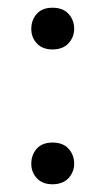

<svg xmlns="http://www.w3.org/2000/svg" viewBox="-20 -467 273 497"><path d="M116 10Q129 10 139.5 6Q150 2 157 -5.5Q164 -13 168 -22.5Q172 -32 172 -43Q172 -66 157.5 -82Q143 -98 116 -98Q89 -98 75 -82Q61 -66 61 -43Q61 -21 75.5 -5.5Q90 10 116 10ZM116 -339Q129 -339 139.5 -343Q150 -347 157 -354.5Q164 -362 168 -371.5Q172 -381 172 -392Q172 -415 157.5 -431Q143 -447 116 -447Q89 -447 75 -431Q61 -415 61 -392Q61 -370 75.5 -354.5Q90 -339 116 -339Z"/></svg>

Font: Tilda Sans VF
Style: Regular
Weight: 400
Designer: ParaType Ltd
Foundry: ParaType Ltd
Version: Version 1.010